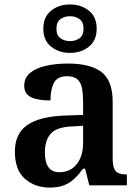

<svg xmlns="http://www.w3.org/2000/svg" viewBox="-20 -834 627 864"><path d="M203 10Q137 10 92 -29.5Q47 -69 47 -152Q47 -233 103 -271.5Q159 -310 272 -314L354 -317V-374Q354 -408 349.5 -434.5Q345 -461 329.5 -476Q314 -491 282 -491Q237 -491 222 -460Q207 -429 207 -382Q149 -382 119 -397Q89 -412 89 -448Q89 -484 115.5 -506Q142 -528 187 -538Q232 -548 286 -548Q387 -548 437 -509.5Q487 -471 487 -377V-121Q487 -79 500.5 -64Q514 -49 548 -49H551V0H382L363 -75H354Q333 -47 313 -28.5Q293 -10 267.5 0Q242 10 203 10ZM247 -59Q296 -59 325 -95Q354 -131 354 -191V-268L303 -265Q235 -262 208.5 -232.5Q182 -203 182 -148Q182 -59 247 -59ZM295 -596Q245 -596 210 -624Q175 -652 175 -705Q175 -758 210 -786Q245 -814 295 -814Q345 -814 380 -786Q415 -758 415 -705Q415 -652 380 -624Q345 -596 295 -596ZM295 -649Q320 -649 338 -662Q356 -675 356 -705Q356 -735 338 -748Q320 -761 295 -761Q270 -761 252 -748Q234 -735 234 -705Q234 -675 252 -662Q270 -649 295 -649Z"/></svg>

Font: Noto Serif Tibetan SemiBold
Style: Regular
Weight: 600
Designer: Monotype Design Team
Foundry: Monotype Imaging Inc.
Version: Version 2.103; ttfautohint (v1.8.4.7-5d5b)